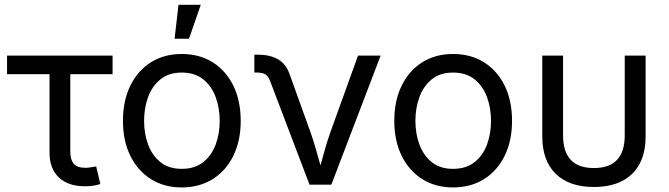

<svg xmlns="http://www.w3.org/2000/svg" viewBox="-20 -781 2828 812"><path d="M339.4 6.8Q268.6 6.8 229 -30.5Q189.5 -67.9 189.5 -134.8V-467.3H9.8V-545.9H456.1V-467.3H277.3V-141.6Q277.3 -105 292.2 -88.1Q307.1 -71.3 341.3 -71.3Q350.1 -71.3 363 -73.2Q376 -75.2 386.7 -77.1L404.3 -2.9Q376.5 6.8 339.4 6.8Z M748.5 11.7Q674.3 11.7 618.4 -23.4Q562.5 -58.6 531.2 -122.1Q500 -185.5 500 -269.5Q500 -355 531.2 -418.7Q562.5 -482.4 618.4 -517.6Q674.3 -552.7 748.5 -552.7Q823.2 -552.7 879.4 -517.6Q935.5 -482.4 966.8 -418.7Q998 -355 998 -269.5Q998 -185.5 966.8 -122.1Q935.5 -58.6 879.4 -23.4Q823.2 11.7 748.5 11.7ZM748.5 -66.9Q803.7 -66.9 839.4 -95.2Q875 -123.5 892.1 -169.7Q909.2 -215.8 909.2 -269.5Q909.2 -323.7 892.1 -370.4Q875 -417 839.4 -445.6Q803.7 -474.1 748.5 -474.1Q693.8 -474.1 658.7 -445.6Q623.5 -417 606.4 -370.6Q589.4 -324.2 589.4 -269.5Q589.4 -215.8 606.4 -169.7Q623.5 -123.5 658.7 -95.2Q693.8 -66.9 748.5 -66.9ZM718.3 -617.2 734.9 -760.7H829.1L779.3 -617.2Z M1289.1 0 1123 -436.5Q1115.2 -458 1102.8 -466.1Q1090.3 -474.1 1067.9 -474.1H1055.7V-549.8H1070.3Q1121.6 -549.8 1155.3 -530.5Q1189 -511.2 1204.1 -469.2L1293 -222.2Q1305.7 -186.5 1315.7 -151.1Q1325.7 -115.7 1335.4 -81.5Q1344.7 -115.7 1354.7 -151.1Q1364.7 -186.5 1377.4 -222.2L1494.1 -545.9H1589.8L1381.3 0Z M1896 11.7Q1821.8 11.7 1765.9 -23.4Q1710 -58.6 1678.7 -122.1Q1647.5 -185.5 1647.5 -269.5Q1647.5 -355 1678.7 -418.7Q1710 -482.4 1765.9 -517.6Q1821.8 -552.7 1896 -552.7Q1970.7 -552.7 2026.9 -517.6Q2083 -482.4 2114.3 -418.7Q2145.5 -355 2145.5 -269.5Q2145.5 -185.5 2114.3 -122.1Q2083 -58.6 2026.9 -23.4Q1970.7 11.7 1896 11.7ZM1896 -66.9Q1951.2 -66.9 1986.8 -95.2Q2022.5 -123.5 2039.6 -169.7Q2056.6 -215.8 2056.6 -269.5Q2056.6 -323.7 2039.6 -370.4Q2022.5 -417 1986.8 -445.6Q1951.2 -474.1 1896 -474.1Q1841.3 -474.1 1806.2 -445.6Q1771 -417 1753.9 -370.6Q1736.8 -324.2 1736.8 -269.5Q1736.8 -215.8 1753.9 -169.7Q1771 -123.5 1806.2 -95.2Q1841.3 -66.9 1896 -66.9Z M2491.7 9.8Q2387.2 9.8 2330.3 -45.9Q2273.4 -101.6 2273.4 -204.1V-545.9H2361.3V-208.5Q2361.3 -70.3 2491.7 -70.3Q2622.1 -70.3 2622.1 -208.5V-545.9H2710.4V-204.1Q2710.4 -101.6 2653.6 -45.9Q2596.7 9.8 2491.7 9.8Z"/></svg>

Font: Inter-Regular
Style: Regular
Weight: 400
Designer: Rasmus Andersson
Foundry: rsms
Version: Version 4.000;git-a52131595